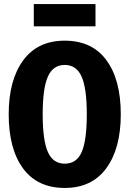

<svg xmlns="http://www.w3.org/2000/svg" viewBox="-20 -912 640 949"><path d="M300 17Q165 17 94 -79.5Q23 -176 23 -347Q23 -516 94.5 -613.5Q166 -711 300 -711Q435 -711 506 -614.5Q577 -518 577 -347Q577 -178 505.5 -80.5Q434 17 300 17ZM300 -591Q242 -591 216.5 -533Q191 -475 191 -347Q191 -219 216.5 -161Q242 -103 300 -103Q359 -103 384 -161Q409 -219 409 -347Q409 -475 383.5 -533Q358 -591 300 -591ZM147 -782V-892H452V-782Z"/></svg>

Font: Fira Mono
Style: Bold
Weight: 700
Monospace: yes
Designer: Carrois Corporate & Edenspiekermann AG
Foundry: Carrois Corporate GbR & Edenspiekermann AG
Version: Version 3.206